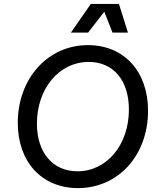

<svg xmlns="http://www.w3.org/2000/svg" viewBox="-20 -947 811 983"><path d="M379 16C586 16 738 -152 738 -380C738 -581 615 -716 430 -716C225 -716 71 -545 71 -318C71 -118 194 16 379 16ZM377 -70C250 -70 169 -166 169 -314C169 -494 283 -630 434 -630C561 -630 640 -535 640 -386C640 -206 527 -70 377 -70ZM343 -780H431L514 -887L556 -780H635L589 -927H445Z"/></svg>

Font: Uncut Sans Medium Italic
Style: Regular
Weight: 500
Italic angle: -11°
Designer: Kasper Nordkvist
Foundry: UNCUT.wtf
Version: Version 1.304;Glyphs 3.2 (3246)